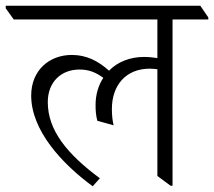

<svg xmlns="http://www.w3.org/2000/svg" viewBox="-53 -643 748 671"><path d="M271 8 296 -20C181 -105 114 -188 114 -286C114 -357 161 -400 225 -400C256 -400 281 -391 308 -371C291 -345 281 -313 281 -276C281 -256 282 -242 287 -221L344 -205C340 -222 338 -241 338 -262C338 -346 388 -403 470 -403C480 -403 489 -402 497 -401V-28L543 6H550V-575H675V-582L647 -623H-33V-614L-5 -575H497V-440C484 -442 468 -444 450 -444C402 -444 358 -427 328 -396C289 -431 248 -451 198 -451C119 -451 56 -397 56 -309C56 -188 162 -72 271 8Z"/></svg>

Font: Noto Serif Devanagari Light
Style: Regular
Weight: 300
Designer: Universal Thirst, Indian Type Foundry and the Monotype Design Team
Foundry: Monotype Imaging Inc.
Version: Version 2.004